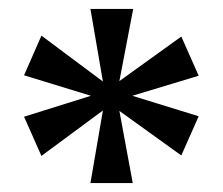

<svg xmlns="http://www.w3.org/2000/svg" viewBox="-20 -780 501 431"><path d="M183 -369H278L248 -531L387 -431L426 -519L277 -565L426 -610L387 -698L248 -598L279 -760H183L211 -597L73 -700L34 -611L184 -565L34 -518L73 -430L211 -532Z"/></svg>

Font: Noto Serif Khmer SemiCondensed SemiBold
Style: Regular
Weight: 600
Width: 4
Designer: Danh Hong and the Monotype Design Team
Foundry: Monotype Imaging Inc.
Version: Version 2.004